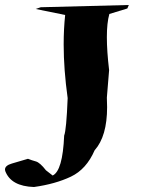

<svg xmlns="http://www.w3.org/2000/svg" viewBox="-110 -669 572 769"><path d="M26 80Q-66 77 -89 16L-90 10Q-90 -6 -62.5 -14Q-35 -22 2 -33Q17 -27 33.5 -22.5Q50 -18 74 13L101 34Q141 15 147 -126Q156 -149 161 -276Q145 -391 145 -491Q145 -553 151 -609L33 -633L53 -640L406 -649L400 -635L328 -613Q318 -578 318 -520Q318 -464 327 -388L318 -278L319 -240Q319 -123 269 -67Q236 9 174 38.5Q112 68 26 80Z"/></svg>

Font: Xiangcui Kesong Xiangcui Kesong
Style: Regular
Weight: 400
Version: Version 1.501;March 28, 2024;FontCreator 14.0.0.2814 64-bit